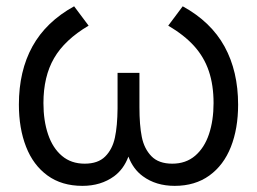

<svg xmlns="http://www.w3.org/2000/svg" viewBox="-20 -575 816 610"><path d="M242 15.5Q176 15.5 130.8 -17.5Q85.5 -50.5 62.8 -108.8Q40 -167 40 -243Q40 -349.5 83.2 -427.8Q126.5 -506 215.5 -555L261.5 -493.5Q185.5 -448.5 151.8 -390.2Q118 -332 118 -247.5Q118 -191.5 132.8 -148Q147.5 -104.5 176.8 -79.8Q206 -55 249 -55Q291.5 -55 314.2 -77.8Q337 -100.5 345 -137.5Q353 -174.5 353.5 -230.5V-343.5H423V-234.5Q423 -177.5 430.5 -140Q438 -102.5 461 -78.8Q484 -55 527.5 -55Q570.5 -55 600 -80.2Q629.5 -105.5 644 -149Q658.5 -192.5 658.5 -247.5Q658.5 -304.5 643.5 -349Q628.5 -393.5 597 -428.5Q565.5 -463.5 514.5 -493.5L560.5 -555Q650.5 -505.5 693.5 -427Q736.5 -348.5 736.5 -242.5Q736.5 -166.5 713.5 -108.2Q690.5 -50 645 -17.2Q599.5 15.5 535 15.5Q475.5 15.5 434 -15Q403 -37.5 388 -77.5Q373 -37.5 342.5 -15Q300.5 15.5 242 15.5Z"/></svg>

Font: Vela Sans
Style: Regular
Weight: 400
Designer: Principal design: Mikhail Sharanda - project Manrope.
Design modification: Ravid Balaliev
Foundry: Mikhail Sharanda
Version: Version 1.001